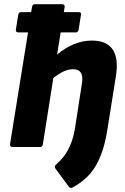

<svg xmlns="http://www.w3.org/2000/svg" viewBox="-20 -703 598 918"><path d="M270 -548 253 -442Q294 -476 335 -492.5Q376 -509 420 -509Q490 -509 519 -466Q548 -423 534 -338L494 -87Q483 -15 463 37.5Q443 90 410.5 128Q378 166 326 194Q317 198 310 191L245 103Q242 99 242.5 93Q243 87 249 83Q271 64 288.5 40Q306 16 318.5 -15Q331 -46 338 -86L372 -306Q382 -372 330 -372Q308 -372 285.5 -362Q263 -352 235 -330L185 -14Q183 0 171 0H41Q26 0 28 -14L114 -548H68Q54 -548 56 -562L67 -631Q69 -645 80 -645H129L133 -669Q135 -683 147 -683H276Q291 -683 289 -669L285 -645H356Q370 -645 367 -631L356 -562Q354 -548 342 -548Z"/></svg>

Font: Sofia Sans Black
Style: Italic
Weight: 900
Italic angle: -9°
Version: Version 4.100-B